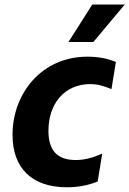

<svg xmlns="http://www.w3.org/2000/svg" viewBox="-20 -797 558 828"><path d="M275.2 -615.8H382.5L517.8 -777.3H377.8ZM269.5 10.7C312.9 10.7 359.7 2.8 401.3 -14.2L420.8 -134.6C380.7 -116.8 344.8 -106.9 306.5 -106.9C224.4 -106.9 188.9 -150.6 188.9 -233.3C188.9 -349.8 258.2 -434.3 369 -434.3C398.1 -434.3 423.7 -428.3 460.6 -412.6L479.8 -529.8C444.6 -544.7 402.3 -552.6 357.6 -552.6C155.2 -552.6 33.7 -388.8 34.1 -215.9C33.7 -74.2 115.1 10.7 269.5 10.7Z"/></svg>

Font: TID UI
Style: Bold Italic
Weight: 700
Italic angle: -9.39999°
Designer: The TID Project Authors
Foundry: Bakken & Bæck
Version: Version 1.001;hotconv 1.0.109;makeotfexe 2.5.65596